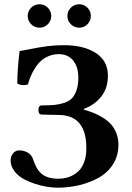

<svg xmlns="http://www.w3.org/2000/svg" viewBox="-20 -870 621 900"><path d="M29.8 -118.2Q29.8 -137.7 41.3 -151.4Q52.7 -165 69.8 -165Q92.8 -165 111.1 -154.1Q129.4 -143.1 136.2 -120.1Q153.3 -69.3 180.9 -50.8Q208.5 -32.2 252 -32.2Q279.3 -32.2 302.2 -40Q325.2 -47.9 344.2 -64.2Q363.3 -80.6 374 -108.9Q384.8 -137.2 384.8 -175.8Q384.8 -328.1 258.8 -331.1Q248 -331.1 215.8 -332Q183.6 -333 175.8 -333Q160.2 -333 160.2 -354Q160.2 -376 175.8 -376Q210.4 -376 232.7 -377.9Q254.9 -379.9 278.8 -387.2Q302.7 -394.5 316.2 -408.2Q329.6 -421.9 338.4 -446.3Q347.2 -470.7 347.2 -505.9Q347.2 -556.6 322.8 -586.4Q298.3 -616.2 255.9 -616.2Q231.4 -616.2 210 -607.7Q188.5 -599.1 173.1 -585.4Q157.7 -571.8 145.3 -552.5Q132.8 -533.2 124.8 -514.4Q116.7 -495.6 110.8 -474.1Q102.1 -471.2 90.8 -471.2Q71.8 -471.2 61 -479Q61 -539.6 71.8 -630.9Q87.4 -632.8 125.5 -640.6Q163.6 -648.4 200.9 -653.3Q238.3 -658.2 279.8 -658.2Q372.6 -658.2 429.2 -621.6Q485.8 -585 485.8 -515.1Q485.8 -455.1 453.1 -415.5Q420.4 -376 373 -359.9V-356Q397.5 -349.1 417.2 -341.3Q437 -333.5 460 -319.8Q482.9 -306.2 498.5 -289.3Q514.2 -272.5 524.7 -247.3Q535.2 -222.2 535.2 -191.9Q535.2 -140.6 510.3 -100.8Q485.4 -61 443.6 -37.6Q401.9 -14.2 352.3 -2.2Q302.7 9.8 249 9.8Q227.1 9.8 199.7 5.4Q172.4 1 142.1 -9Q111.8 -19 87.2 -33.2Q62.5 -47.4 46.1 -69.6Q29.8 -91.8 29.8 -118.2ZM109.9 -794.9Q109.9 -817.9 126.2 -834Q142.6 -850.1 165 -850.1Q188 -850.1 204.1 -834Q220.2 -817.9 220.2 -794.9Q220.2 -772.5 204.1 -756.3Q188 -740.2 165 -740.2Q142.6 -740.2 126.2 -756.3Q109.9 -772.5 109.9 -794.9ZM295.9 -794.9Q295.9 -817.9 312.3 -834Q328.6 -850.1 351.1 -850.1Q374 -850.1 389.9 -834Q405.8 -817.9 405.8 -794.9Q405.8 -772.5 389.9 -756.3Q374 -740.2 351.1 -740.2Q328.6 -740.2 312.3 -756.3Q295.9 -772.5 295.9 -794.9Z"/></svg>

Font: Common Serif
Style: Bold
Weight: 700
Designer: Philipp H. Poll, Khaled Hosny
Foundry: Stefan Peev, Context Ltd.
Version: Version 1.026